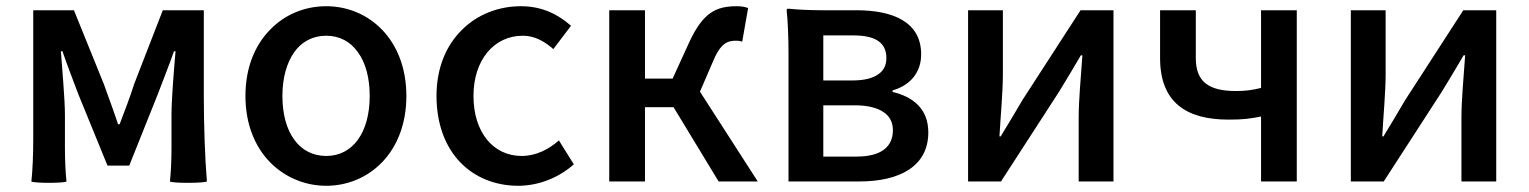

<svg xmlns="http://www.w3.org/2000/svg" viewBox="-20 -584 4923 618"><path d="M87 -275V-137C87 -90 85 -34 81 0C87 6 189 6 194 0C191 -26 189 -70 189 -107V-214C189 -266 180 -360 176 -419H181C196 -375 216 -324 232 -281L326 -51H396L488 -281C504 -324 524 -373 540 -419H545C540 -360 532 -266 532 -214V-107C532 -70 530 -26 527 0C532 6 636 6 646 0C640 -68 636 -182 636 -275V-551H570H504L412 -314C398 -269 381 -227 365 -184H360C346 -227 330 -269 314 -314L218 -551H87Z M849 -62C897 -13 962 14 1030 14C1166 14 1288 -92 1288 -275C1288 -458 1166 -564 1030 -564C962 -564 897 -538 849 -488C801 -439 770 -367 770 -275C770 -184 801 -111 849 -62ZM1132 -416C1157 -382 1170 -333 1170 -275C1170 -158 1116 -82 1030 -82C943 -82 889 -158 889 -275C889 -333 903 -382 927 -416C951 -450 987 -469 1030 -469C1073 -469 1108 -450 1132 -416Z M1461 -62C1508 -13 1574 14 1648 14C1711 14 1776 -10 1827 -55L1779 -132C1746 -103 1705 -82 1659 -82C1568 -82 1504 -158 1504 -275C1504 -391 1570 -469 1663 -469C1700 -469 1731 -452 1761 -426L1818 -501C1778 -536 1727 -564 1657 -564C1585 -564 1517 -538 1467 -488C1417 -439 1385 -367 1385 -275C1385 -184 1414 -111 1461 -62Z M1941 -275V0H2056V-239H2148L2293 0H2356H2419L2233 -289L2274 -384C2299 -445 2321 -453 2350 -453C2358 -453 2363 -452 2369 -450L2388 -558C2379 -562 2365 -564 2352 -564C2286 -564 2243 -545 2198 -447L2145 -331H2056V-551H1941Z M2518 -275V0H2632H2747C2873 0 2968 -47 2968 -158C2968 -235 2917 -273 2853 -288V-293C2912 -310 2945 -353 2945 -409C2945 -512 2857 -551 2736 -551H2627C2590 -551 2545 -553 2518 -556C2516 -556 2512 -556 2512 -551C2516 -517 2518 -459 2518 -413V-275ZM2807 -345C2789 -332 2762 -325 2722 -325H2630V-397V-470H2727C2802 -470 2833 -444 2833 -397C2833 -375 2825 -357 2807 -345ZM2824 -223C2844 -210 2854 -190 2854 -165C2854 -112 2817 -80 2737 -80H2630V-162V-245H2732C2773 -245 2804 -237 2824 -223Z M3564 -275V-551H3458L3271 -262C3252 -229 3221 -178 3201 -145H3197C3201 -215 3208 -288 3208 -345V-551H3096V0H3202L3389 -289C3409 -321 3439 -372 3459 -406H3464C3459 -335 3452 -262 3452 -205V0H3508H3564Z M4154 -275V-551H4039V-301C4011 -294 3989 -291 3958 -291C3868 -291 3829 -323 3829 -397V-551H3714V-397C3714 -255 3798 -199 3934 -199C3983 -199 4003 -202 4039 -209V0H4096H4154Z M4796 -275V-551H4690L4503 -262C4484 -229 4453 -178 4433 -145H4429C4433 -215 4440 -288 4440 -345V-551H4328V0H4434L4621 -289C4641 -321 4671 -372 4691 -406H4696C4691 -335 4684 -262 4684 -205V0H4740H4796Z"/></svg>

Font: GenSekiGothic2 TW M
Style: Regular
Weight: 500
Version: Version 2.100;PS 2.1;hotconv 16.6.51;makeotf.lib2.5.65220 DE